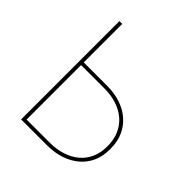

<svg xmlns="http://www.w3.org/2000/svg" viewBox="-190 -834 967 967"><g transform="rotate(45 294.0 -350.0)"><path d="M110 0H295Q349 0 392.5 -15Q436 -30 467.5 -57Q499 -84 516 -122Q533 -160 533 -207V-216Q533 -264 516 -302.5Q499 -341 468 -368.5Q437 -396 393.5 -411Q350 -426 296 -426H130V-700H110ZM130 -19V-407H296Q345 -407 385 -393.5Q425 -380 453.5 -355Q482 -330 497.5 -294.5Q513 -259 513 -216V-207Q513 -165 497.5 -130Q482 -95 453.5 -70.5Q425 -46 384.5 -32.5Q344 -19 295 -19Z"/></g></svg>

Font: Fixel Variable
Style: Regular
Weight: 100
Width: 3
Designer: AlfaBravo + MacPaw
Foundry: Kyrylo Tkachov, Marchela Mozhyna, Serhii Makarenko, Maria Weinstein, Zakhar Kryvoshyya
Version: Version 1.211